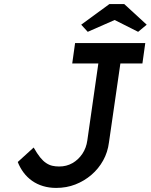

<svg xmlns="http://www.w3.org/2000/svg" viewBox="-20 -911 739 941"><path d="M255 10Q221 10 191 1Q161 -8 137 -25Q113 -42 95.5 -65.5Q78 -89 67 -117L145 -188Q162 -158 176.5 -140Q191 -122 206 -112Q221 -102 236.5 -98.5Q252 -95 270 -95Q306 -95 335 -111.5Q364 -128 383.5 -157Q403 -186 408 -223L462 -600H334L348 -700H692L678 -600H570L514 -213Q508 -165 485.5 -124.5Q463 -84 428 -54Q393 -24 349.5 -7Q306 10 255 10ZM410 -755 378 -790 516 -891H589L699 -790L657 -755L542 -813Z"/></svg>

Font: Lexend
Style: Italic
Weight: 400
Italic angle: -8.13011°
Designer: Bonnie Shaver-Troup, Thomas Jockin
Foundry: Lexend
Version: Version 1.007